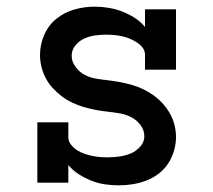

<svg xmlns="http://www.w3.org/2000/svg" viewBox="-20 -548 640 576"><path d="M337 8Q316 8 295 5Q274 2 254 -6Q234 -14 216 -25.5Q198 -37 185 -53V0H92V-181H185V-136Q185 -124 193 -114Q201 -104 211 -97.5Q221 -91 232.5 -87Q244 -83 255.5 -80.5Q267 -78 279 -77Q291 -76 303 -76Q321 -76 338.5 -78.5Q356 -81 372 -87.5Q388 -94 400.5 -108Q413 -122 413 -139Q413 -158 401.5 -173Q390 -188 373.5 -196.5Q357 -205 339 -208Q321 -211 302.5 -213Q284 -215 266 -218.5Q248 -222 231 -227Q214 -232 197 -240Q180 -248 165.5 -259Q151 -270 138.5 -283.5Q126 -297 117.5 -313Q109 -329 104.5 -347Q100 -365 100 -383Q100 -414 112.5 -443Q125 -472 149 -491.5Q173 -511 203 -519.5Q233 -528 264 -528Q285 -528 306 -524.5Q327 -521 346.5 -513.5Q366 -506 384 -494.5Q402 -483 415 -467V-520H508V-339H415V-384Q415 -396 407.5 -405.5Q400 -415 389.5 -421.5Q379 -428 368 -432.5Q357 -437 345 -439.5Q333 -442 321 -443Q309 -444 297 -444Q281 -444 264 -441.5Q247 -439 232 -432Q217 -425 206 -411.5Q195 -398 195 -381Q195 -363 206.5 -347.5Q218 -332 234 -323.5Q250 -315 268.5 -312Q287 -309 305 -307Q323 -305 341 -301.5Q359 -298 376.5 -293Q394 -288 410.5 -280Q427 -272 442 -261Q457 -250 469 -236.5Q481 -223 490 -207Q499 -191 503.5 -173Q508 -155 508 -137Q508 -116 502 -95.5Q496 -75 484.5 -57.5Q473 -40 456 -27Q439 -14 419.5 -6.5Q400 1 379 4.5Q358 8 337 8Z"/></svg>

Font: Iosevka Etoile Medium
Style: Regular
Weight: 500
Designer: Belleve Invis
Foundry: Belleve Invis
Version: Version 22.1.2; ttfautohint (v1.8.4)